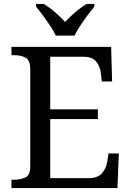

<svg xmlns="http://www.w3.org/2000/svg" viewBox="-20 -951 663 971"><path d="M38 0V-42H51Q84 -42 108.5 -53.5Q133 -65 133 -109V-600Q133 -647 109 -659.5Q85 -672 51 -672H38V-714H542L547 -539H495L490 -582Q486 -615 466.5 -639.5Q447 -664 402 -664H234V-398H475V-349H234V-50H427Q474 -50 495.5 -74.5Q517 -99 522 -132L529 -175H581L574 0ZM262 -771Q252 -794 234 -820.5Q216 -847 197 -873Q178 -899 162 -918V-931H201Q230 -914 258.5 -889Q287 -864 309 -840Q324 -856 342 -872.5Q360 -889 379.5 -904.5Q399 -920 418 -931H457V-918Q442 -899 422.5 -873Q403 -847 385.5 -820.5Q368 -794 357 -771Z"/></svg>

Font: Noto Serif Khojki
Style: Regular
Weight: 400
Designer: Juan Bruce
Version: Version 2.002